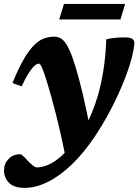

<svg xmlns="http://www.w3.org/2000/svg" viewBox="-48 -692 687 953"><path d="M59.5 -263.5 14 -280Q42.5 -350.5 68.2 -395.2Q94 -440 118.5 -465.2Q143 -490.5 168 -500.2Q193 -510 219 -510Q236.5 -510 250 -503.5Q263.5 -497 275.5 -481Q287.5 -465 299.5 -437Q312 -409.5 328.2 -356Q344.5 -302.5 364 -220.2Q383.5 -138 405 -23L284.5 119.5Q268.5 42.5 254.8 -19.2Q241 -81 228.5 -129.5Q216 -178 205.5 -216Q195 -254 185.5 -284Q173 -324 165.5 -343.5Q158 -363 153.5 -369.5Q149 -376 144 -376Q135.5 -376 123.5 -365.8Q111.5 -355.5 95.5 -331Q79.5 -306.5 59.5 -263.5ZM319 8.5 334 5Q366.5 -42.5 392 -96.5Q417.5 -150.5 436 -212Q454.5 -273.5 465.5 -344.5Q476.5 -415.5 479.5 -497Q495.5 -501.5 520 -504Q544.5 -506.5 573 -506.5Q598.5 -506.5 609.2 -498.8Q620 -491 619 -476.5Q616.5 -445.5 606 -405Q595.5 -364.5 577.8 -317Q560 -269.5 536.8 -219Q513.5 -168.5 485.2 -117.2Q457 -66 425 -18Q368 67.5 307.8 125Q247.5 182.5 188.5 211.5Q129.5 240.5 75 240.5Q21.5 240.5 -3.2 215.5Q-28 190.5 -28 152.5Q-28 120 -5.2 96.8Q17.5 73.5 52 73.5Q57 73.5 66.5 82Q76 90.5 88 104Q100.5 117.5 113.5 128.2Q126.5 139 134.5 139Q162 139 192.8 125.5Q223.5 112 256 83.2Q288.5 54.5 319 8.5ZM246 -595.5 269.5 -672.5H573L550 -595.5Z"/></svg>

Font: Newsreader 9pt
Style: Bold Italic
Weight: 700
Italic angle: -17°
Designer: Hugues Gentile
Foundry: Production Type
Version: Version 1.003